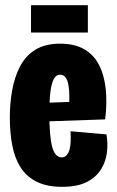

<svg xmlns="http://www.w3.org/2000/svg" viewBox="-20 -710 453 743"><path d="M220 13Q161 13 121.5 -7Q82 -27 59.5 -62.5Q37 -98 27.5 -147.5Q18 -197 18 -255Q18 -309 27 -360Q36 -411 57 -452Q78 -493 116 -517Q154 -541 213 -541Q268 -541 305 -520Q342 -499 362.5 -460Q383 -421 389 -367Q395 -313 387 -248L125 -239V-311L260 -316L245 -272Q250 -327 247.5 -359.5Q245 -392 236.5 -406.5Q228 -421 213 -421Q197 -421 188 -404Q179 -387 175 -354Q171 -321 171 -273Q171 -182 182 -141.5Q193 -101 219 -101Q230 -101 237.5 -109Q245 -117 249 -131Q253 -145 253.5 -163.5Q254 -182 253 -202L392 -190Q398 -157 394 -121.5Q390 -86 371.5 -55.5Q353 -25 316.5 -6Q280 13 220 13ZM100 -584V-690H320V-584Z"/></svg>

Font: Bricolage Grotesque 72pt Condensed ExtraBold
Style: Regular
Weight: 800
Width: 3
Designer: Mathieu Triay
Foundry: Atelier Triay
Version: Version 1.001;gftools[0.9.33.dev8+g029e19f]